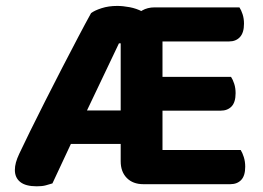

<svg xmlns="http://www.w3.org/2000/svg" viewBox="-20 -632 906 661"><path d="M495.3 -482.8H389.5L261.8 -214.7L243 -177L160.5 -0.6Q149.3 2.9 137.4 6.1Q125.5 9.4 106.7 9.4Q68.2 9.4 49.7 -5.5Q31.2 -20.4 31.2 -46.7Q31.2 -59.3 34.8 -72.6Q38.5 -86 46.2 -102.5Q60 -132 83.5 -179.8Q107 -227.5 135.7 -284.3Q164.3 -341 193.8 -398Q223.3 -455.1 249.4 -504.7Q275.5 -554.4 293.5 -586.8Q305.7 -596.1 329.7 -603.8Q353.7 -611.6 383.5 -611.6Q403.2 -611.6 426.6 -607.2Q449.9 -602.7 469.2 -592.6Q488.5 -582.5 495.1 -564.6ZM147.2 -136.4 204.1 -251.7H438L457.5 -136.4ZM395.5 -525.6H539.4V-6.6Q530.4 -4.2 512.2 -1Q493.9 2.1 473.7 2.1Q437.7 2.1 416.6 -19.2Q395.5 -40.6 395.5 -76.7ZM473.7 -251V-367.3H775.4Q781.5 -358.3 786.3 -343.7Q791.1 -329 791.1 -311.2Q791.1 -280.2 777.3 -265.6Q763.4 -251 739.5 -251ZM473.7 2.1V-115.6H808.6Q814.4 -106.6 819.3 -91.4Q824.2 -76.1 824.2 -58Q824.2 -27.1 810.4 -12.5Q796.6 2.1 772.7 2.1ZM438.6 -489.3V-568.2Q450.9 -585.2 469.4 -595.9Q488 -606.6 512.1 -606.6H804.3Q810.4 -597.6 815.2 -582.9Q820 -568.2 820 -550.4Q820 -519.5 806.1 -504.4Q792.3 -489.3 768.4 -489.3Z"/></svg>

Font: Baloo Bhaina 2
Style: Regular
Weight: 400
Designer: Yesha Goshar, Manish Minz, Shuchita Grover and Ek Type
Foundry: Ek Type
Version: Version 1.700